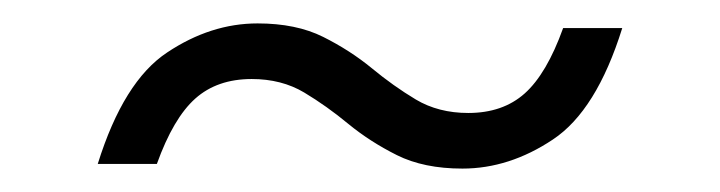

<svg xmlns="http://www.w3.org/2000/svg" viewBox="-20 -338 615 164"><path d="M511.5 -314Q489.5 -243.5 452.2 -218.8Q415 -194 375 -194Q342 -194 319 -205.5Q296 -217 277.5 -232.2Q259 -247.5 239.8 -259Q220.5 -270.5 195 -270.5Q165.5 -270.5 146.8 -253.8Q128 -237 114 -198H63.5Q85.5 -268.5 122.8 -293.2Q160 -318 200 -318Q233 -318 256 -306.5Q279 -295 297.5 -279.8Q316 -264.5 335.2 -253Q354.5 -241.5 380 -241.5Q409.5 -241.5 428.2 -258.2Q447 -275 461 -314Z"/></svg>

Font: Newsreader Display ExtraBold
Style: Italic
Weight: 800
Italic angle: -17°
Designer: Hugues Gentile
Foundry: Production Type
Version: Version 1.001